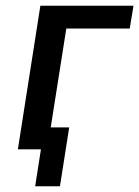

<svg xmlns="http://www.w3.org/2000/svg" viewBox="-20 -518 483 666"><path d="M102 128 122 0H48L59 -76H220L188 128ZM42 0 120 -498H443L430 -419H210L144 0Z"/></svg>

Font: Nunito Sans 7pt Condensed SemiBold
Style: Italic
Weight: 600
Width: 3
Italic angle: -9°
Designer: Vernon Adams
Foundry: Vernon Adams
Version: Version 3.101;gftools[0.9.27]